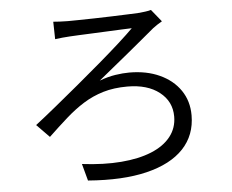

<svg xmlns="http://www.w3.org/2000/svg" viewBox="-54 -809 1108 917"><g transform="rotate(-5 500.0 -350.0)"><path d="M232.4 -730Q245.6 -729 263.5 -727.9Q281.4 -726.8 302.1 -726.8Q318.1 -726.8 351.7 -727.4Q385.3 -728 427.7 -728.8Q470.1 -729.6 513.3 -731.2Q556.4 -732.8 591.9 -734.1Q627.4 -735.5 646.1 -736.5Q658.8 -737.8 674.9 -739.9Q691 -742 702.1 -745.4L749.6 -686.8Q740.4 -681.8 727 -673.1Q713.7 -664.5 705.9 -658.3Q678.2 -635.3 643.5 -606.2Q608.8 -577.1 571 -546.2Q533.1 -515.2 496.8 -485.6Q460.4 -456 429.2 -430.4Q469.8 -445.6 506.1 -451.1Q542.4 -456.6 572.5 -456.6Q655.5 -456.6 718.4 -427.6Q781.3 -398.7 816.5 -347.2Q851.6 -295.7 851.6 -227.7Q851.6 -132.2 790.8 -67.7Q729.9 -3.2 613.8 25Q497.7 53.2 331.6 40L309.7 -41.1Q413.7 -28.3 498.3 -35.2Q582.9 -42.1 643.2 -66.8Q703.5 -91.5 735.9 -132.7Q768.4 -173.8 768.4 -229Q768.4 -301.1 711.2 -345.9Q654.1 -390.8 557.6 -390.8Q492.8 -390.8 441.5 -375.4Q390.2 -360 345.8 -332.2Q301.4 -304.3 258.8 -266.4Q216.1 -228.5 168.8 -183.4L108 -245.4Q152.1 -279.5 207 -324.4Q261.9 -369.3 320.6 -418Q379.3 -466.8 434.4 -513.9Q489.5 -561 533.6 -600.8Q577.7 -640.7 603.3 -666.5Q584.7 -665.9 553.9 -664.6Q523.1 -663.3 486.1 -661.5Q449.1 -659.7 413.2 -658.2Q377.3 -656.7 348.6 -655.4Q319.9 -654.1 304.7 -653.1Q288.3 -652.1 268.8 -650.3Q249.3 -648.5 234.2 -646.2Z"/></g></svg>

Font: Noto Sans TC
Style: Regular
Weight: 100
Designer: Ryoko NISHIZUKA 西塚涼子 (kana, bopomofo & ideographs); Paul D. Hunt (Latin, Greek & Cyrillic); Sandoll Communications 산돌커뮤니
Foundry: Adobe
Version: Version 2.004;hotconv 1.0.118;makeotfexe 2.5.65603